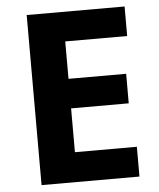

<svg xmlns="http://www.w3.org/2000/svg" viewBox="-52 -759 663 803"><g transform="rotate(-5 280.0 -357.0)"><path d="M501 0H90V-714H501V-590H241V-433H483V-309H241V-125H501Z"/></g></svg>

Font: Noto Sans Adlam
Style: Regular
Weight: 400
Designer: Mark Jamra, Neil Patel
Foundry: JamraPatel LLC
Version: Version 3.001